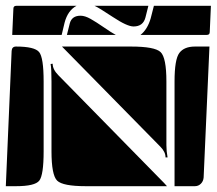

<svg xmlns="http://www.w3.org/2000/svg" viewBox="-20 -650 745 660"><path d="M580 -10V-370Q580 -446 596.5 -468Q613 -490 650 -490H700L680 -40Q679 -27 670.5 -18.5Q662 -10 650 -10ZM154 -430 161 -431Q161 -411 181 -391L544 -21Q549 -16 554 -10H275Q196 -10 176.5 -29Q157 -48 157 -130V-370Q157 -415 154 -430ZM193 -490H430Q512 -490 532 -471Q552 -452 552 -370V-151Q552 -130 556 -109H549Q549 -128 531 -146ZM0 -10 20 -475Q21 -490 35 -490Q99 -490 114.5 -471Q130 -452 130 -370V-130Q130 -48 115 -29Q100 -10 35 -10ZM22 -530 26 -620Q26 -630 36 -630H243Q213 -614 202 -572L192 -530ZM463 -530Q487 -549 498 -587L509 -630H705L701 -540Q701 -530 691 -530ZM305 -630H490L480 -590Q472 -559 439 -559Q417 -559 368 -591.5Q319 -624 305 -630ZM210 -530 220 -570Q227 -596 257 -596Q272 -596 291.5 -585Q311 -574 337 -556Q363 -538 378 -530Z"/></svg>

Font: PrimecolorB
Style: Medium
Weight: 500
Designer: gluk
Foundry: gluk
Version: Version 0.672